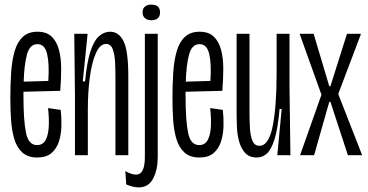

<svg xmlns="http://www.w3.org/2000/svg" viewBox="-20 -675 1600 835"><path d="M142 10Q101 10 77 -12Q53 -34 42 -71Q31 -108 28 -154.5Q25 -201 25 -250Q25 -309 28.5 -360.5Q32 -412 43.5 -452Q55 -492 79 -514.5Q103 -537 143 -537Q183 -537 205 -515.5Q227 -494 236.5 -458Q246 -422 246 -376Q246 -330 242 -280L82 -276Q82 -268 82 -258Q82 -151 93 -97.5Q104 -44 141 -44Q166 -44 178 -65.5Q190 -87 192 -123.5Q194 -160 189 -205L244 -197Q248 -163 247 -126.5Q246 -90 236 -59Q226 -28 203.5 -9Q181 10 142 10ZM143 -483Q109 -483 97 -437Q85 -391 83 -320L190 -323Q195 -397 185 -440Q175 -483 143 -483Z M306 0V-260L303 -528H361L340 -321H350Q358 -405 373.5 -452Q389 -499 411 -518Q433 -537 459 -537Q497 -537 517.5 -495.5Q538 -454 538 -344V0H482V-344Q482 -371 480.5 -404Q479 -437 470.5 -460.5Q462 -484 441 -484Q415 -484 397 -443.5Q379 -403 370.5 -338Q362 -273 362 -198V0Z M583 140Q559 140 529 127L525 69Q570 94 590 78.5Q610 63 610 8V-528H666V8Q666 63 646 101.5Q626 140 583 140ZM637 -587Q621 -587 610.5 -596Q600 -605 600 -621Q600 -638 610.5 -646.5Q621 -655 637 -655Q676 -655 676 -621Q676 -587 637 -587Z M847 10Q806 10 782 -12Q758 -34 747 -71Q736 -108 733 -154.5Q730 -201 730 -250Q730 -309 733.5 -360.5Q737 -412 748.5 -452Q760 -492 784 -514.5Q808 -537 848 -537Q888 -537 910 -515.5Q932 -494 941.5 -458Q951 -422 951 -376Q951 -330 947 -280L787 -276Q787 -268 787 -258Q787 -151 798 -97.5Q809 -44 846 -44Q871 -44 883 -65.5Q895 -87 897 -123.5Q899 -160 894 -205L949 -197Q953 -163 952 -126.5Q951 -90 941 -59Q931 -28 908.5 -9Q886 10 847 10ZM848 -483Q814 -483 802 -437Q790 -391 788 -320L895 -323Q900 -397 890 -440Q880 -483 848 -483Z M1097 10Q1064 10 1046 -10Q1028 -30 1020 -59.5Q1012 -89 1010.5 -119.5Q1009 -150 1009 -172V-528H1065V-185Q1065 -150 1067 -117Q1069 -84 1078 -62.5Q1087 -41 1108 -41Q1149 -41 1166 -126.5Q1183 -212 1183 -357V-528H1239V-300L1243 0H1186L1205 -201H1196Q1188 -113 1173.5 -68Q1159 -23 1140 -6.5Q1121 10 1097 10Z M1285 0 1378 -263 1283 -528H1344L1412 -300H1417L1489 -528H1550L1451 -266L1555 0H1493L1417 -232H1412L1346 0Z"/></svg>

Font: Bricolage Grotesque 48pt Condensed ExtraLight
Style: Regular
Weight: 200
Width: 3
Designer: Mathieu Triay
Foundry: Atelier Triay
Version: Version 1.000; ttfautohint (v1.8.4.7-5d5b);gftools[0.9.32]